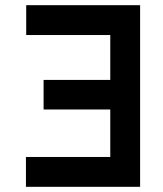

<svg xmlns="http://www.w3.org/2000/svg" viewBox="-20 -720 629 740"><path d="M520 0H80V-115H405V-298H148V-412H405V-585H81V-700H520Z"/></svg>

Font: Unageo
Style: SemiBold
Weight: 600
Designer: Richard Sepsi
Foundry: Richard Sepsi
Version: Version 2.000